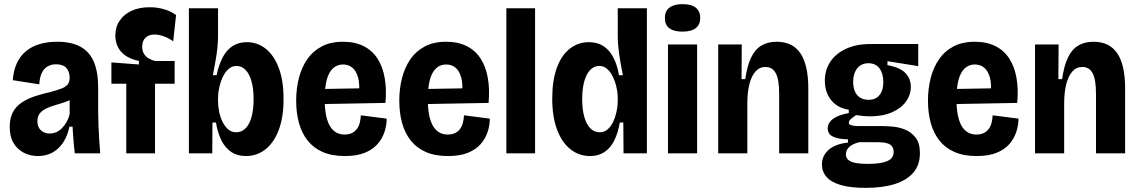

<svg xmlns="http://www.w3.org/2000/svg" viewBox="-20 -742 5510 929"><path d="M163 13Q126 13 95 -3Q64 -19 45.5 -50Q27 -81 27 -128Q27 -170 42 -198.5Q57 -227 84.5 -245.5Q112 -264 148 -276Q184 -288 225 -297Q257 -306 277 -313.5Q297 -321 307 -333Q317 -345 317 -366Q317 -395 301 -413Q285 -431 251 -431Q228 -431 210 -420.5Q192 -410 182 -388.5Q172 -367 170 -334L42 -354Q45 -399 60.5 -434Q76 -469 103.5 -492.5Q131 -516 169.5 -528Q208 -540 257 -540Q326 -540 370 -515.5Q414 -491 434.5 -442Q455 -393 455 -318V-201Q455 -170 456.5 -135Q458 -100 460 -65.5Q462 -31 465 0H342Q338 -31 335.5 -63Q333 -95 331 -129H316Q307 -86 286.5 -54Q266 -22 235 -4.5Q204 13 163 13ZM220 -96Q237 -96 252 -102.5Q267 -109 279.5 -121.5Q292 -134 302 -151.5Q312 -169 317 -190V-277L344 -276Q331 -263 312 -255Q293 -247 272.5 -241Q252 -235 232 -228.5Q212 -222 196 -213Q180 -204 170.5 -190.5Q161 -177 161 -155Q161 -127 178 -111.5Q195 -96 220 -96Z M591 0V-337H519V-440L652 -430V-447Q610 -456 585 -474.5Q560 -493 549 -518Q538 -543 538 -570Q538 -611 559 -642Q580 -673 617 -690Q654 -707 704 -707Q742 -707 775 -697Q808 -687 832 -669L818 -542Q796 -558 772 -566.5Q748 -575 728 -575Q700 -575 684 -559.5Q668 -544 668 -516Q668 -495 677 -481Q686 -467 700 -459Q714 -451 730 -447H825V-337H730V0Z M1170 13Q1128 13 1098.5 -7Q1069 -27 1051 -63.5Q1033 -100 1025 -149H1008L1007 0H894V-253V-702H1035V-566Q1035 -542 1032 -512Q1029 -482 1023 -448.5Q1017 -415 1010 -378H1028Q1039 -430 1058 -465.5Q1077 -501 1106 -519.5Q1135 -538 1174 -538Q1226 -538 1266 -506Q1306 -474 1329 -413Q1352 -352 1352 -263Q1352 -174 1328.5 -112.5Q1305 -51 1264 -19Q1223 13 1170 13ZM1123 -102Q1148 -102 1167 -120Q1186 -138 1196.5 -174Q1207 -210 1207 -262Q1207 -314 1196.5 -350Q1186 -386 1167.5 -404.5Q1149 -423 1124 -423Q1106 -423 1091.5 -412.5Q1077 -402 1066.5 -385.5Q1056 -369 1049 -348Q1042 -327 1038.5 -306.5Q1035 -286 1035 -269V-253Q1035 -230 1040 -203.5Q1045 -177 1056 -154Q1067 -131 1083.5 -116.5Q1100 -102 1123 -102Z M1649 13Q1586 13 1541.5 -6.5Q1497 -26 1468.5 -62Q1440 -98 1426.5 -147Q1413 -196 1413 -255Q1413 -312 1426 -363.5Q1439 -415 1466 -454.5Q1493 -494 1536 -517Q1579 -540 1640 -540Q1697 -540 1739 -519Q1781 -498 1806.5 -458.5Q1832 -419 1841.5 -364.5Q1851 -310 1845 -244L1511 -238V-311L1746 -315L1716 -278Q1722 -332 1713 -365.5Q1704 -399 1685 -414.5Q1666 -430 1640 -430Q1610 -430 1590 -410.5Q1570 -391 1560.5 -354Q1551 -317 1551 -263Q1551 -176 1575.5 -133.5Q1600 -91 1647 -91Q1668 -91 1682.5 -98Q1697 -105 1706.5 -117.5Q1716 -130 1720.5 -147Q1725 -164 1726 -184L1851 -168Q1851 -135 1840 -102.5Q1829 -70 1806 -44Q1783 -18 1744.5 -2.5Q1706 13 1649 13Z M2148 13Q2085 13 2040.5 -6.5Q1996 -26 1967.5 -62Q1939 -98 1925.5 -147Q1912 -196 1912 -255Q1912 -312 1925 -363.5Q1938 -415 1965 -454.5Q1992 -494 2035 -517Q2078 -540 2139 -540Q2196 -540 2238 -519Q2280 -498 2305.5 -458.5Q2331 -419 2340.5 -364.5Q2350 -310 2344 -244L2010 -238V-311L2245 -315L2215 -278Q2221 -332 2212 -365.5Q2203 -399 2184 -414.5Q2165 -430 2139 -430Q2109 -430 2089 -410.5Q2069 -391 2059.5 -354Q2050 -317 2050 -263Q2050 -176 2074.5 -133.5Q2099 -91 2146 -91Q2167 -91 2181.5 -98Q2196 -105 2205.5 -117.5Q2215 -130 2219.5 -147Q2224 -164 2225 -184L2350 -168Q2350 -135 2339 -102.5Q2328 -70 2305 -44Q2282 -18 2243.5 -2.5Q2205 13 2148 13Z M2430 0V-702H2569V0Z M2835 13Q2782 13 2740.5 -19.5Q2699 -52 2675.5 -114.5Q2652 -177 2652 -265Q2652 -352 2674 -413Q2696 -474 2736.5 -506Q2777 -538 2829 -538Q2870 -538 2899 -519.5Q2928 -501 2947 -465.5Q2966 -430 2975 -378H2994Q2986 -416 2980.5 -450Q2975 -484 2972 -512.5Q2969 -541 2969 -562V-702H3110V-251V0H2997L2996 -149H2979Q2970 -98 2952 -62Q2934 -26 2905 -6.5Q2876 13 2835 13ZM2881 -102Q2904 -102 2920.5 -116.5Q2937 -131 2947.5 -154Q2958 -177 2963.5 -203.5Q2969 -230 2969 -253V-269Q2969 -286 2965.5 -306.5Q2962 -327 2955 -347.5Q2948 -368 2937.5 -385Q2927 -402 2912.5 -412.5Q2898 -423 2880 -423Q2855 -423 2836.5 -404.5Q2818 -386 2807.5 -350Q2797 -314 2797 -262Q2797 -211 2807.5 -175Q2818 -139 2837 -120.5Q2856 -102 2881 -102Z M3212 0V-527H3353V0ZM3282 -589Q3240 -589 3218.5 -605.5Q3197 -622 3197 -655Q3197 -688 3219 -705Q3241 -722 3282 -722Q3325 -722 3346.5 -705Q3368 -688 3368 -655Q3368 -623 3346.5 -606Q3325 -589 3282 -589Z M3455 0V-320V-527H3569L3568 -359H3586Q3595 -423 3614 -463Q3633 -503 3664 -521.5Q3695 -540 3738 -540Q3815 -540 3853 -484Q3891 -428 3891 -313V0H3750V-289Q3750 -356 3734 -387Q3718 -418 3684 -418Q3655 -418 3635.5 -396Q3616 -374 3606 -334.5Q3596 -295 3596 -241V0Z M4168 167Q4096 167 4049 153.5Q4002 140 3979.5 114.5Q3957 89 3957 54Q3957 11 3990 -17.5Q4023 -46 4083 -52V-68Q4040 -68 4012.5 -80Q3985 -92 3985 -120Q3985 -148 4011 -167Q4037 -186 4087 -195V-211Q4033 -219 4002 -257Q3971 -295 3971 -352Q3971 -403 3997.5 -443Q4024 -483 4073.5 -506Q4123 -529 4193 -529H4423V-422L4274 -446V-427Q4336 -415 4361.5 -388Q4387 -361 4387 -322Q4387 -283 4363.5 -250.5Q4340 -218 4295.5 -198.5Q4251 -179 4188 -179Q4176 -179 4160 -180.5Q4144 -182 4122 -185Q4104 -173 4095.5 -164.5Q4087 -156 4087 -148Q4087 -142 4093.5 -138.5Q4100 -135 4111 -133.5Q4122 -132 4134 -132H4248Q4268 -132 4298.5 -129.5Q4329 -127 4359 -115Q4389 -103 4410 -76.5Q4431 -50 4431 -1Q4431 56 4399.5 93Q4368 130 4309.5 148.5Q4251 167 4168 167ZM4176 51Q4225 51 4253 44Q4281 37 4292.5 24.5Q4304 12 4304 -6Q4304 -24 4296 -34Q4288 -44 4275 -48Q4262 -52 4249 -53Q4236 -54 4227 -54H4137Q4103 -45 4088 -30Q4073 -15 4073 5Q4073 22 4085 32Q4097 42 4120 46.5Q4143 51 4176 51ZM4182 -259Q4217 -259 4235.5 -282Q4254 -305 4254 -345Q4254 -386 4235.5 -411Q4217 -436 4182 -436Q4147 -436 4127.5 -411Q4108 -386 4108 -346Q4108 -320 4116.5 -300Q4125 -280 4142 -269.5Q4159 -259 4182 -259Z M4706 13Q4643 13 4598.5 -6.5Q4554 -26 4525.5 -62Q4497 -98 4483.5 -147Q4470 -196 4470 -255Q4470 -312 4483 -363.5Q4496 -415 4523 -454.5Q4550 -494 4593 -517Q4636 -540 4697 -540Q4754 -540 4796 -519Q4838 -498 4863.5 -458.5Q4889 -419 4898.5 -364.5Q4908 -310 4902 -244L4568 -238V-311L4803 -315L4773 -278Q4779 -332 4770 -365.5Q4761 -399 4742 -414.5Q4723 -430 4697 -430Q4667 -430 4647 -410.5Q4627 -391 4617.5 -354Q4608 -317 4608 -263Q4608 -176 4632.5 -133.5Q4657 -91 4704 -91Q4725 -91 4739.5 -98Q4754 -105 4763.5 -117.5Q4773 -130 4777.5 -147Q4782 -164 4783 -184L4908 -168Q4908 -135 4897 -102.5Q4886 -70 4863 -44Q4840 -18 4801.5 -2.5Q4763 13 4706 13Z M4988 0V-320V-527H5102L5101 -359H5119Q5128 -423 5147 -463Q5166 -503 5197 -521.5Q5228 -540 5271 -540Q5348 -540 5386 -484Q5424 -428 5424 -313V0H5283V-289Q5283 -356 5267 -387Q5251 -418 5217 -418Q5188 -418 5168.5 -396Q5149 -374 5139 -334.5Q5129 -295 5129 -241V0Z"/></svg>

Font: Bricolage Grotesque 36pt SemiCondensed
Style: Bold
Weight: 700
Width: 4
Designer: Mathieu Triay
Foundry: Atelier Triay
Version: Version 1.001;gftools[0.9.33.dev8+g029e19f]